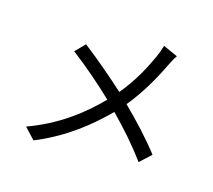

<svg xmlns="http://www.w3.org/2000/svg" viewBox="-131 -933 1261 1136"><g transform="rotate(20 500.0 -365.0)"><path d="M281 -611 229 -548C325 -488 437 -406 511 -346C412 -225 289 -114 114 -32L183 30C357 -60 481 -179 575 -292C661 -218 737 -147 811 -62L874 -131C803 -208 717 -286 627 -360C694 -457 744 -567 777 -655C785 -676 799 -710 810 -728L718 -760C714 -738 705 -706 698 -686C668 -601 627 -506 562 -413C483 -474 367 -556 281 -611Z"/></g></svg>

Font: Noto Sans CJK SC
Style: Regular
Weight: 400
Designer: Ryoko NISHIZUKA 西塚涼子 (kana, bopomofo & ideographs); Paul D. Hunt (Latin, Greek & Cyrillic); Sandoll Communications 산돌커뮤니
Foundry: Adobe
Version: Version 2.004;hotconv 1.0.118;makeotfexe 2.5.65603